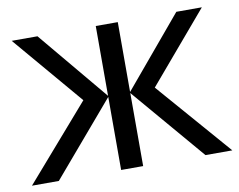

<svg xmlns="http://www.w3.org/2000/svg" viewBox="-64 -620 878 704"><g transform="rotate(-10 375.0 -268.0)"><path d="M728 -536 507 -276 747 0H647L415 -272V0H333V-272L101 0H1L241 -276L20 -536H116L333 -276V-536H415V-276L633 -536Z"/></g></svg>

Font: TSCustom
Style: Regular
Weight: 400
Designer: Monotype Design Team
Foundry: Monotype Imaging Inc.
Version: Version 2.004; ttfautohint (v1.8.3) -l 8 -r 50 -G 200 -x 14 